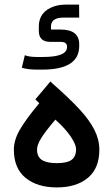

<svg xmlns="http://www.w3.org/2000/svg" viewBox="-20 -818 491 838"><path d="M88.4 -577.1Q97.2 -573.2 110.4 -571.3Q123.5 -569.3 142.1 -569.3H167.5Q272.5 -569.3 272.5 -612.3V-615.2Q272.5 -635.3 244.1 -635.3H199.2Q149.4 -635.3 149.4 -683.6V-702.1Q149.4 -766.6 214.4 -789.6Q237.8 -797.9 269 -797.9H325.2L325.7 -741.2H323.2H257.3Q203.6 -741.2 202.6 -703.6V-693.8V-689H207.5H244.6Q325.7 -689 325.7 -625V-617.2Q325.7 -514.2 165 -514.2H141.6Q100.1 -514.2 75.2 -522.5ZM141.6 -165.5Q141.6 -134.3 162.6 -120.1Q183.6 -106 228.5 -106Q272.9 -106 292.5 -120.4Q312 -134.8 312 -167.5Q312 -186.5 289.6 -220.7Q267.1 -254.9 221.7 -295.9Q176.8 -243.2 159.2 -214.1Q141.6 -185.1 141.6 -165.5ZM228 0Q142.6 0 91.6 -41.7Q40.5 -83.5 40.5 -165Q40.5 -205.6 65.2 -249.5Q89.8 -293.5 151.4 -367.7L140.6 -377.9L134.3 -384.3L140.1 -391.1L193.4 -454.6L199.7 -462.4L207 -455.6Q285.2 -386.7 328.1 -339.8Q371.1 -293 392.3 -250.7Q413.6 -208.5 413.6 -164.6Q413.6 -83 363.3 -41.5Q313 0 228 0Z"/></svg>

Font: Shabnam Medium FD
Style: Medium-FD
Weight: 500
Foundry: DejaVu fonts team - Redesigned by Saber Rastikerdar - Based on Vazir font
Version: Version 5.0.0